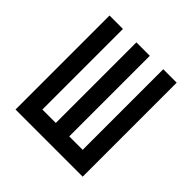

<svg xmlns="http://www.w3.org/2000/svg" viewBox="-181 -856 1011 1011"><g transform="rotate(45 325.0 -350.0)"><path d="M75 -700H175V-100H275V-700H375V-100H475V-700H575V0H75Z"/></g></svg>

Font: Monoikos Medium
Style: Regular
Weight: 500
Designer: Brian Krent
Version: Version 0.088